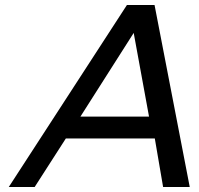

<svg xmlns="http://www.w3.org/2000/svg" viewBox="-20 -744 790 764"><path d="M629 0 596 -193H242L118 0H15L485 -724H595L735 0ZM512 -613 300 -280H573Z"/></svg>

Font: Perun
Style: Italic
Weight: 400
Italic angle: -12°
Foundry: Copyright (c) Stefan Peev, Context Ltd, 2016
Version: Version 1.027